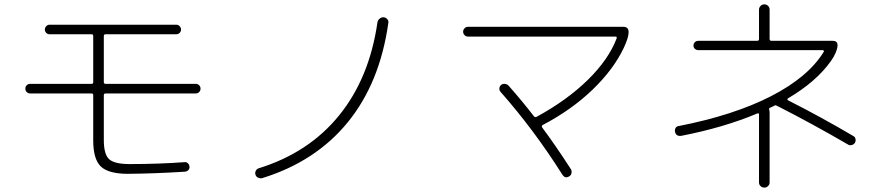

<svg xmlns="http://www.w3.org/2000/svg" viewBox="-20 -812 4040 884"><path d="M118.2 -381.8Q109.4 -381.8 103 -388.2Q96.7 -394.5 96.7 -403.8Q96.7 -413.1 103 -419.4Q109.4 -425.8 118.2 -425.8H401.4Q409.2 -425.8 409.2 -433.6V-646.5Q409.2 -654.3 401.4 -654.3H208Q199.2 -654.3 192.9 -660.6Q186.5 -667 186.5 -675.8Q186.5 -684.6 192.9 -691.4Q199.2 -698.2 208 -698.2H792Q800.8 -698.2 807.1 -691.4Q813.5 -684.6 813.5 -675.8Q813.5 -667 807.1 -660.6Q800.8 -654.3 792 -654.3H466.8Q458 -654.3 458 -646.5V-433.6Q458 -425.8 466.8 -425.8H881.8Q890.6 -425.8 897 -419.4Q903.3 -413.1 903.3 -403.8Q903.3 -394.5 897 -388.2Q890.6 -381.8 881.8 -381.8H466.8Q458 -381.8 458 -374V-167Q458 -101.6 482.4 -79.1Q506.8 -56.6 577.1 -56.6Q710 -56.6 830.1 -65.4Q838.9 -66.4 845.2 -60.1Q851.6 -53.7 852.5 -44.9Q853.5 -35.2 847.2 -28.8Q840.8 -22.5 831.1 -21.5Q692.4 -12.7 569.3 -11.7Q479.5 -11.7 444.3 -45.4Q409.2 -79.1 409.2 -166V-374Q409.2 -381.8 401.4 -381.8Z M1188.5 7.8Q1178.7 10.7 1168.9 6.3Q1159.2 2 1156.2 -7.8Q1153.3 -16.6 1157.7 -25.4Q1162.1 -34.2 1170.9 -37.1Q1401.4 -108.4 1541 -280.3Q1680.7 -452.1 1717.8 -709Q1719.7 -719.7 1728.5 -726.6Q1737.3 -733.4 1747.1 -732.4Q1756.8 -731.4 1763.7 -723.1Q1770.5 -714.8 1767.6 -704.1Q1728.5 -429.7 1581.1 -249Q1433.6 -68.4 1188.5 7.8Z M2133.8 -643.6Q2125 -643.6 2118.7 -650.4Q2112.3 -657.2 2112.3 -666Q2112.3 -674.8 2118.7 -681.6Q2125 -688.5 2133.8 -688.5H2850.6Q2897.5 -688.5 2851.6 -590.8Q2804.7 -492.2 2708.5 -399.4Q2612.3 -306.6 2478.5 -236.3Q2471.7 -232.4 2476.6 -224.6Q2537.1 -143.6 2608.4 -33.2Q2613.3 -25.4 2611.3 -15.1Q2609.4 -4.9 2600.6 0Q2582 11.7 2569.3 -7.8Q2438.5 -214.8 2284.2 -389.6Q2278.3 -396.5 2279.3 -405.8Q2280.3 -415 2287.1 -420.9Q2293.9 -426.8 2304.2 -425.8Q2314.5 -424.8 2321.3 -418Q2386.7 -343.8 2438.5 -276.4Q2443.4 -270.5 2451.2 -274.4Q2590.8 -350.6 2686.5 -444.3Q2782.2 -538.1 2819.3 -635.7Q2821.3 -643.6 2813.5 -643.6Z M3116.2 -186.5Q3092.8 -183.6 3087.9 -205.1Q3085.9 -213.9 3090.3 -222.2Q3094.7 -230.5 3103.5 -231.4Q3358.4 -281.2 3529.8 -369.1Q3701.2 -457 3772.5 -573.2Q3774.4 -575.2 3772.9 -578.1Q3771.5 -581.1 3767.6 -581.1H3195.3Q3186.5 -581.1 3179.7 -586.9Q3172.9 -592.8 3172.9 -602.1Q3172.9 -611.3 3179.2 -617.7Q3185.5 -624 3195.3 -624H3465.8Q3474.6 -624 3474.6 -632.8V-767.6Q3474.6 -777.3 3481.9 -784.7Q3489.3 -792 3499 -792Q3508.8 -792 3516.1 -785.2Q3523.4 -778.3 3523.4 -767.6V-632.8Q3523.4 -624 3532.2 -624H3814.5Q3850.6 -624 3827.1 -568.4Q3819.3 -549.8 3806.6 -532.2Q3739.3 -436.5 3608.4 -359.4Q3602.5 -355.5 3607.4 -350.6Q3761.7 -272.5 3909.2 -185.5Q3917 -181.6 3918.9 -171.9Q3920.9 -162.1 3916 -154.3Q3911.1 -146.5 3900.9 -144Q3890.6 -141.6 3882.8 -147.5Q3719.7 -242.2 3564.5 -321.3L3559.6 -323.2Q3551.8 -329.1 3546.9 -326.2Q3543 -324.2 3535.2 -320.3Q3527.3 -316.4 3524.4 -315.4Q3518.6 -312.5 3522.5 -303.7Q3523.4 -300.8 3523.4 -295.9V28.3Q3523.4 38.1 3516.1 44.9Q3508.8 51.8 3499 51.8Q3489.3 51.8 3481.9 44.9Q3474.6 38.1 3474.6 28.3V-284.2Q3474.6 -292 3467.8 -290Q3312.5 -224.6 3116.2 -186.5Z"/></svg>

Font: Rounded Mgen+ 2m light
Style: Regular
Weight: 200
Designer: [Source Han Sans]
Ryoko NISHIZUKA  (kana & ideographs); Paul D. Hunt (Latin, Greek & Cyrillic); Wenlong ZHANG  (bopomofo
Version: Version 1.059.20150602